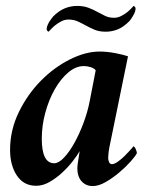

<svg xmlns="http://www.w3.org/2000/svg" viewBox="-20 -621 516 648"><path d="M263 -398Q236 -398 210.5 -376.5Q185 -355 165 -320Q145 -285 133 -241Q121 -197 121 -153Q121 -70 163 -70Q178 -70 196 -89Q214 -108 231 -138.5Q248 -169 262 -206.5Q276 -244 283 -281L303 -384Q297 -391 285.5 -394.5Q274 -398 263 -398ZM316 -447Q342 -447 370 -441.5Q398 -436 412 -431L349 -123Q348 -119 346.5 -107Q345 -95 345 -89Q345 -81 348 -74Q351 -67 358 -67Q366 -67 378 -75.5Q390 -84 401 -95Q412 -106 420.5 -115.5Q429 -125 430 -127Q434 -127 438 -118Q442 -109 442 -104Q437 -94 420.5 -75.5Q404 -57 382 -38.5Q360 -20 336.5 -6.5Q313 7 293 7Q270 7 255.5 -9Q241 -25 241 -54Q241 -58 242 -66Q243 -74 244.5 -82.5Q246 -91 247 -99Q248 -107 249 -111Q241 -97 225.5 -77Q210 -57 190 -38.5Q170 -20 147.5 -7Q125 6 102 6Q60 6 37 -28.5Q14 -63 14 -115Q14 -182 43.5 -242.5Q73 -303 118 -348.5Q163 -394 216 -420.5Q269 -447 316 -447ZM240 -601Q262 -601 278 -595Q294 -589 307.5 -581.5Q321 -574 334.5 -567.5Q348 -561 365 -561Q377 -561 388 -566.5Q399 -572 407.5 -578.5Q416 -585 422 -591.5Q428 -598 431 -601Q438 -598 437.5 -590.5Q437 -583 433 -575Q429 -567 424 -559.5Q419 -552 416 -549Q396 -529 376.5 -521.5Q357 -514 337 -514Q315 -514 299.5 -520.5Q284 -527 270.5 -534.5Q257 -542 243 -548.5Q229 -555 211 -555Q199 -555 188 -549.5Q177 -544 168 -537Q159 -530 153 -523.5Q147 -517 144 -514Q137 -517 137.5 -524Q138 -531 142 -539.5Q146 -548 151.5 -555Q157 -562 159 -565Q179 -585 199 -593Q219 -601 240 -601Z"/></svg>

Font: Vermiglione SemiBold
Style: Italic
Weight: 600
Italic angle: -11°
Version: Version 1.000